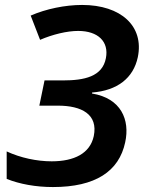

<svg xmlns="http://www.w3.org/2000/svg" viewBox="-20 -746 591 776"><path d="M194 10C365 10 461 -53 486 -171C506 -262 469 -349 352 -368V-372C454 -380 519 -430 537 -515C563 -640 469 -726 312 -726C243 -726 166 -710 104 -683L142 -585C193 -607 251 -621 296 -621C376 -621 421 -578 408 -511C394 -436 320 -421 235 -421H160L139 -319H214C310 -319 377 -284 359 -196C344 -126 280 -94 189 -94C129 -94 63 -108 7 -134V-23C59 -2 125 10 194 10Z"/></svg>

Font: Noto Sans SemiBold
Style: Italic
Weight: 600
Italic angle: -12°
Designer: Monotype Design Team
Foundry: Monotype Imaging Inc.
Version: Version 2.013